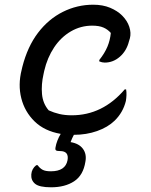

<svg xmlns="http://www.w3.org/2000/svg" viewBox="-20 -562 640 816"><path d="M376 -542Q417 -542 448 -529Q479 -516 499 -496Q521 -474 529.5 -448Q538 -422 532 -399L528 -386Q518 -346 489.5 -321Q461 -296 425 -296Q414 -296 402 -301V-307Q425 -336 436.5 -363.5Q448 -391 451 -422Q438 -437 419.5 -445Q401 -453 372 -453Q323 -453 281 -428.5Q239 -404 210 -360.5Q181 -317 168 -261L165 -247Q155 -203 158.5 -162.5Q162 -122 187 -93Q209 -83 232.5 -77.5Q256 -72 285 -72Q416 -72 510 -182H516Q518 -171 517.5 -158Q517 -145 515 -133Q503 -84 467 -49Q438 -21 392.5 -5Q347 11 294 11Q290 18 287 25Q284 32 282 37L280 42Q316 48 332.5 70.5Q349 93 343 125Q334 183 295 208.5Q256 234 197 234Q147 234 129 219Q111 204 113 179Q115 155 134 140H140Q149 153 161 159.5Q173 166 196 166Q258 166 267 119Q274 80 235 80Q222 80 218 77Q214 74 216 64Q218 51 224 35.5Q230 20 238 7Q169 -5 127 -46Q85 -87 70.5 -144.5Q56 -202 72 -265L75 -278Q97 -364 141.5 -422.5Q186 -481 247 -511.5Q308 -542 376 -542Z"/></svg>

Font: Recursive Mn Csl St
Style: Italic
Weight: 400
Italic angle: -15°
Monospace: yes
Version: Version 1.079;hotconv 1.0.112;makeotfexe 2.5.65598; ttfautoh